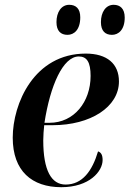

<svg xmlns="http://www.w3.org/2000/svg" viewBox="-20 -769 539 799"><path d="M446 -624C473 -624 499 -645 499 -696C499 -733 480 -749 453 -749C420 -749 400 -718 400 -677C400 -640 418 -624 446 -624ZM261 -624C288 -624 314 -645 314 -697C314 -733 296 -749 268 -749C235 -749 215 -718 215 -677C215 -640 233 -624 261 -624ZM235 10C352 10 407 -56 407 -103C407 -125 400 -135 388 -139C364 -58 323 -1 253 -1C194 -1 160 -59 160 -185C160 -201 162 -234 164 -248H199C357 -248 475 -324 475 -430C475 -504 425 -546 337 -546C122 -546 33 -338 33 -196C33 -57 113 10 235 10ZM186 -258H165C189 -413 242 -534 308 -534C341 -534 357 -511 357 -453C357 -345 288 -258 186 -258Z"/></svg>

Font: Noto Serif Display SemiCondensed SemiBold
Style: Italic
Weight: 600
Width: 4
Italic angle: -12°
Designer: Monotype Design Team
Foundry: Monotype Imaging Inc.
Version: Version 2.009